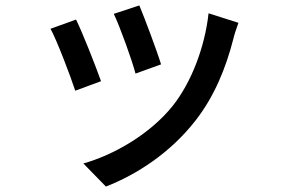

<svg xmlns="http://www.w3.org/2000/svg" viewBox="-20 -604 1040 707"><path d="M493 -584 399 -553C422 -505 467 -380 479 -333L573 -367C560 -411 511 -542 493 -584ZM748 -555C734 -429 684 -299 615 -213C532 -110 400 -34 287 -2L370 83C483 39 607 -41 699 -159C769 -248 812 -354 839 -460C843 -477 849 -495 858 -520ZM260 -532 166 -498C188 -459 240 -323 257 -270L352 -305C333 -359 283 -486 260 -532Z"/></svg>

Font: Noto Sans CJK JP Medium
Style: Regular
Weight: 500
Designer: Ryoko NISHIZUKA (kana & ideographs); Paul D. Hunt (Latin, Greek & Cyrillic); Wenlong ZHANG (bopomofo); Sandoll Communica
Foundry: Adobe Systems Incorporated
Version: Version 1.004;PS 1.004;hotconv 1.0.82;makeotf.lib2.5.63406